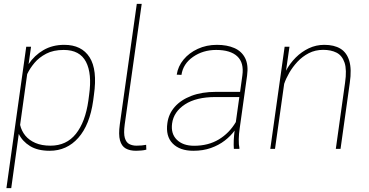

<svg xmlns="http://www.w3.org/2000/svg" viewBox="-20 -770 1908 993"><path d="M312.5 -538.1Q402.3 -538.1 443.4 -473.6Q484.4 -409.2 465.8 -279.3L461.9 -249.5Q444.3 -124 385 -57.1Q325.7 9.8 236.8 9.8Q174.8 9.8 135.3 -14.6Q95.7 -39.1 77.1 -77.6L38.1 203.1H13.2L115.7 -528.3H140.6L127.9 -438.5Q158.2 -483.9 204.8 -511Q251.5 -538.1 312.5 -538.1ZM437 -249.5 440.9 -279.3Q456.5 -389.2 424.6 -450.4Q392.6 -511.7 309.6 -511.7Q256.3 -511.7 219.2 -492.4Q182.1 -473.1 158.2 -444.6Q134.3 -416 120.6 -386.7L84 -124Q91.3 -92.8 110.8 -68.8Q130.4 -44.9 162.8 -30.8Q195.3 -16.6 241.2 -16.6Q323.7 -16.6 372.6 -77.9Q421.4 -139.2 437 -249.5Z M712.9 -750 625 -126.5Q618.7 -80.1 625.7 -56.4Q632.8 -32.7 649.2 -24.7Q665.5 -16.6 685.5 -16.6Q714.4 -16.6 735.8 -21L736.8 3.9Q725.6 7.3 709.5 8.5Q693.4 9.8 683.6 9.8Q651.4 9.8 630.1 -2.2Q608.9 -14.2 600.6 -43.9Q592.3 -73.7 599.6 -126.5L687.5 -750Z M1219.7 -106.4Q1215.3 -78.1 1214.8 -49.8Q1214.4 -21.5 1218.3 -4.4L1217.8 0H1189.5Q1186.5 -40.5 1193.4 -94.7Q1172.9 -66.4 1142.1 -42.7Q1111.3 -19 1070.8 -4.6Q1030.3 9.8 980 9.8Q909.7 9.8 872.8 -28.1Q835.9 -65.9 845.7 -133.8Q852.1 -181.2 883.8 -217.3Q915.5 -253.4 969.7 -274.2Q1023.9 -294.9 1096.7 -294.9H1221.7L1233.4 -379.4Q1242.7 -445.3 1207.3 -478.5Q1171.9 -511.7 1098.1 -511.7Q1029.8 -511.7 978.3 -475.8Q926.8 -439.9 918.5 -382.8L894 -383.8Q900.4 -426.8 929.2 -461.7Q958 -496.6 1002.9 -517.3Q1047.9 -538.1 1102.1 -538.1Q1154.3 -538.1 1192.1 -521.5Q1230 -504.9 1247.8 -469.5Q1265.6 -434.1 1257.8 -378.4ZM983.9 -16.1Q1057.1 -16.1 1111.6 -48.8Q1166 -81.5 1199.7 -138.7L1217.8 -268.1H1094.2Q994.6 -268.1 936.5 -230Q878.4 -191.9 870.1 -131.8Q862.8 -78.6 894.5 -47.4Q926.3 -16.1 983.9 -16.1Z M1657.2 -538.1Q1708 -538.1 1740.7 -518.3Q1773.4 -498.5 1786.4 -455.3Q1799.3 -412.1 1789.1 -341.8L1741.2 0H1716.8L1764.6 -341.8Q1774.4 -409.2 1762 -446Q1749.5 -482.9 1720.7 -497.6Q1691.9 -512.2 1651.9 -512.2Q1610.4 -512.2 1576.9 -494.9Q1543.5 -477.5 1518.3 -450.4Q1493.2 -423.3 1475.8 -393.1Q1458.5 -362.8 1449.7 -336.4L1402.3 0H1377.9L1452.1 -528.3H1477.1L1460.9 -415.5L1459 -404.3Q1479.5 -442.4 1509.5 -472.4Q1539.6 -502.4 1577.1 -520.3Q1614.7 -538.1 1657.2 -538.1Z"/></svg>

Font: Robert Sans Thin
Style: Italic
Weight: 100
Italic angle: -8°
Designer: Christian Robertson (extended by Adam Twardoch)
Foundry: Google
Version: Version 12.135;April 2, 2019;FontCreator 11.5.0.2425 64-bit;